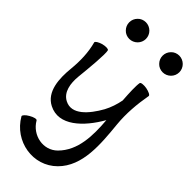

<svg xmlns="http://www.w3.org/2000/svg" viewBox="-384 -947 1383 1383"><g transform="rotate(45 308.0 -255.0)"><path d="M271 -800C271 -823 262 -844 246 -860C230 -876 208 -885 186 -885C163 -885 141 -876 126 -860C110 -844 101 -823 101 -800C101 -777 110 -756 126 -740C141 -724 163 -715 186 -715C208 -715 230 -724 246 -740C262 -756 271 -777 271 -800ZM611 -800C611 -823 602 -844 586 -860C570 -876 548 -885 526 -885C503 -885 481 -876 466 -860C450 -844 441 -823 441 -800C441 -777 450 -756 466 -740C481 -724 503 -715 526 -715C548 -715 570 -724 586 -740C602 -756 611 -777 611 -800ZM25 -519C47 -438 49 -354 41 -270C29 -155 36 -28 134 22C267 90 399 -37 483 -185C495 -39 493 115 391 217C315 293 185 269 129 172C124 163 98 169 71 185C44 200 26 220 31 228C124 390 342 426 471 297C597 171 577 -33 559 -217C549 -319 558 -422 576 -523C578 -533 554 -545 523 -551C492 -556 466 -553 464 -543C458 -509 461 -441 466 -368C457 -321 442 -275 419 -232C362 -130 277 -32 186 -79C123 -111 112 -190 119 -263C129 -359 144 -515 135 -548C132 -557 106 -559 75 -551C45 -542 23 -528 25 -519Z"/></g></svg>

Font: Nupuram SemiBold
Style: Regular
Weight: 600
Designer: Santhosh Thottingal (santhosh.thottingal@gmail.com)
Foundry: SMC
Version: Version 1.000